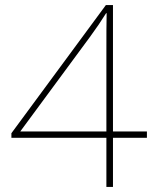

<svg xmlns="http://www.w3.org/2000/svg" viewBox="-20 -738 610 758"><path d="M560 -194V-219H426V-718H398L25 -212V-194H400V0H426V-194ZM400 -524V-219H60L335 -592C365 -633 376 -650 399 -686H401C400 -635 400 -610 400 -524Z"/></svg>

Font: Noto Sans Meetei Mayek Thin
Style: Regular
Weight: 100
Designer: Monotype Design Team and Neelakash Kshetrimayum
Foundry: Monotype Imaging Inc.
Version: Version 2.002